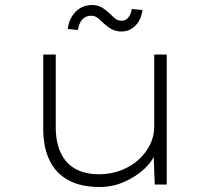

<svg xmlns="http://www.w3.org/2000/svg" viewBox="-20 -738 838 768"><path d="M378 10Q303 10 253 -17.5Q203 -45 178 -97Q153 -149 153 -221V-520H203V-229Q203 -169 223 -126.5Q243 -84 281.5 -62.5Q320 -41 376 -41Q423 -41 463.5 -56.5Q504 -72 533.5 -98.5Q563 -125 580 -159Q597 -193 597 -231V-520H647V0H599L594 -128H602Q591 -94 558 -63Q525 -32 478 -11Q431 10 378 10ZM465 -612Q444 -612 426 -621.5Q408 -631 384 -655Q374 -665 365 -670Q356 -675 344 -675Q323 -675 309.5 -660.5Q296 -646 292 -618L251 -622Q256 -664 282.5 -691Q309 -718 349 -718Q368 -718 384 -710Q400 -702 424 -679Q434 -669 443.5 -662Q453 -655 467 -655Q483 -655 494 -669Q505 -683 507 -702L550 -698Q547 -674 536 -654.5Q525 -635 507 -623.5Q489 -612 465 -612Z"/></svg>

Font: Lexend Mega ExtraLight
Style: Regular
Weight: 250
Version: Version 1.007